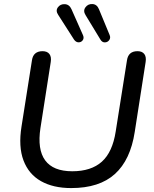

<svg xmlns="http://www.w3.org/2000/svg" viewBox="-20 -934 771 963"><path d="M88 -299.9 140.3 -631.8Q143.6 -654.7 157.1 -666Q170.6 -677.3 193.2 -677.3Q216.9 -677.3 227.7 -663.2Q238.5 -649.2 234.6 -623.4L182.9 -292Q166.4 -184.6 206.5 -129.8Q246.7 -75 342.5 -75Q437.1 -75 490.8 -123Q544.4 -171.1 560.3 -274.4L616.9 -631.8Q623.7 -677.3 669.7 -677.3Q692.9 -677.3 703.7 -663.2Q714.4 -649.2 710.5 -623.4L655.8 -272.3Q634.2 -131.6 556.2 -61.2Q478.3 9.3 336.9 9.3Q247 9.3 185.4 -25.5Q123.9 -60.3 97.8 -129.4Q71.7 -198.5 88 -299.9ZM476.2 -888.1 529.8 -758.5Q535.9 -744.3 527.9 -733Q519.8 -721.7 506.1 -721.4Q492.4 -721.1 484 -735L409.3 -858Q395.6 -879.5 408.5 -897.2Q421.3 -914.9 443.7 -913.7Q466.1 -912.5 476.2 -888.1ZM338.4 -888.1 396.4 -757.3Q402.5 -743 395.1 -732.4Q387.6 -721.7 374.2 -721.7Q360.8 -721.7 351.2 -735.6L272.1 -859.2Q257.8 -880.1 270.3 -897.2Q282.8 -914.3 305.2 -913.1Q327.6 -911.9 338.4 -888.1Z"/></svg>

Font: SN Pro Thin
Style: Italic
Weight: 200
Italic angle: -9°
Designer: Tobias Whetton
Foundry: Supernotes
Version: Version 1.003;Glyphs 3.3 (3324)